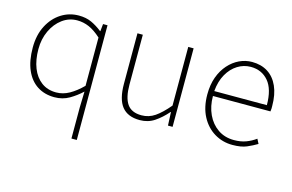

<svg xmlns="http://www.w3.org/2000/svg" viewBox="-97 -771 1893 1245"><g transform="rotate(15 849.5 -148.5)"><path d="M454 243V35L457 -73Q420 -38 376 -12.5Q332 13 277 13Q211 13 162 -18.5Q113 -50 86 -111.5Q59 -173 59 -262Q59 -347 91.5 -409.5Q124 -472 177.5 -506Q231 -540 295 -540Q343 -540 379.5 -523.5Q416 -507 453 -478H455L460 -527H490V243ZM280 -20Q326 -20 368.5 -44Q411 -68 454 -111V-435Q411 -474 372.5 -490.5Q334 -507 293 -507Q238 -507 193.5 -474Q149 -441 123 -385.5Q97 -330 97 -262Q97 -190 118.5 -135.5Q140 -81 181 -50.5Q222 -20 280 -20Z M850 13Q769 13 730 -36Q691 -85 691 -188V-527H727V-192Q727 -105 756.5 -62.5Q786 -20 853 -20Q902 -20 942.5 -47.5Q983 -75 1032 -133V-527H1068V0H1037L1033 -90H1031Q991 -44 948 -15.5Q905 13 850 13Z M1472 13Q1406 13 1351 -20Q1296 -53 1263.5 -114.5Q1231 -176 1231 -262Q1231 -327 1249.5 -378Q1268 -429 1300.5 -465.5Q1333 -502 1373.5 -521Q1414 -540 1458 -540Q1519 -540 1563.5 -512Q1608 -484 1632.5 -429.5Q1657 -375 1657 -297Q1657 -289 1657 -280.5Q1657 -272 1655 -261H1269Q1269 -192 1294.5 -137.5Q1320 -83 1366 -51.5Q1412 -20 1474 -20Q1519 -20 1554 -33Q1589 -46 1619 -68L1635 -37Q1605 -19 1568 -3Q1531 13 1472 13ZM1269 -294H1622Q1622 -401 1577 -454Q1532 -507 1458 -507Q1411 -507 1370 -481.5Q1329 -456 1302 -408.5Q1275 -361 1269 -294Z"/></g></svg>

Font: Noto Sans TC Thin Thin
Style: Regular
Weight: 250
Version: Version 2.004-H2;hotconv 1.0.118;makeotfexe 2.5.65603